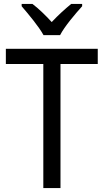

<svg xmlns="http://www.w3.org/2000/svg" viewBox="-20 -964 532 984"><path d="M203 -784H288C311 -829 366 -893 401 -932V-944H345C311 -916 280 -888 245 -851C213 -886 177 -921 146 -944H91V-932C127 -890 179 -828 203 -784ZM290 0V-636H481V-714H10V-636H202V0Z"/></svg>

Font: Noto Sans Lao Looped SemiCondensed
Style: Regular
Weight: 400
Width: 4
Designer: Mark Frömberg, Ben Mitchell
Foundry: The Fontpad Ltd
Version: Version 1.003